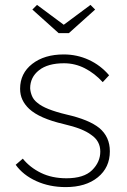

<svg xmlns="http://www.w3.org/2000/svg" viewBox="-20 -753 519 783"><path d="M248 10Q182 10 128 -14.5Q74 -39 44 -81L73 -106Q102 -70 147 -48Q192 -26 251 -26Q322 -26 355.5 -59Q389 -92 389 -135Q389 -178 352 -203Q318 -229 240 -247Q141 -270 99 -309Q81 -326 71.5 -346Q62 -366 62 -391Q62 -454 111.5 -492.5Q161 -531 240 -531Q294 -531 342 -509Q390 -487 425 -446L399 -418Q366 -454 326 -474.5Q286 -495 241 -495Q175 -495 139 -466.5Q103 -438 103 -393Q104 -377 110.5 -361.5Q117 -346 131 -335Q148 -320 178.5 -308Q209 -296 251 -286Q343 -265 385 -231Q428 -195 428 -136Q428 -70 379 -30Q330 10 248 10ZM219 -618 112 -714 131 -733 240 -652 349 -733 368 -714 261 -618Z"/></svg>

Font: Readex Pro Light
Style: Regular
Weight: 300
Designer: Bonnie Shaver-Troup, Thomas Jockin
Foundry: Lexend
Version: Version 1.200; ttfautohint (v1.8.3)